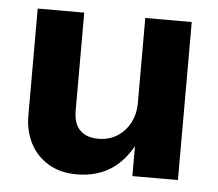

<svg xmlns="http://www.w3.org/2000/svg" viewBox="-41 -519 645 569"><g transform="rotate(5 281.0 -234.5)"><path d="M369 -474.3V-221.7C369 -199 364.2 -178.9 354.7 -161.3C345.1 -143.8 332.4 -130.2 316.4 -120.3C300.4 -110.5 282 -105.6 261.1 -105.6C237.7 -105.6 219.6 -112 206.7 -124.9C193.8 -137.8 187.4 -157.2 187.4 -183V-474.3H49V-156.3C49 -126.2 55.1 -99 67.4 -74.7C79.7 -50.4 97.7 -31.1 121.4 -16.6C145 -2.2 173.5 5.1 206.6 5.1C248.4 5.1 284.1 -5.4 313.6 -26.3C338.2 -43.8 356.8 -66.8 371.7 -93.4V-4.2H507.2V-474.3Z"/></g></svg>

Font: Diatome Awesome Bold
Style: Regular
Weight: 400
Designer: 15.100.17
Foundry: 15.100.17
Version: Version 1.010;Fontself Maker 3.5.8